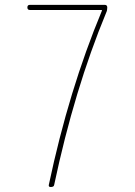

<svg xmlns="http://www.w3.org/2000/svg" viewBox="-20 -750 540 770"><path d="M99.6 -710Q89.8 -710 89.8 -720.2Q89.8 -730.5 99.6 -730.5H400.4Q410.2 -730.5 410.2 -719.7Q410.2 -708 406.2 -700.2Q278.3 -391.6 197.3 -8.8Q196.3 0 183.6 0Q173.8 0 175.8 -8.8Q255.9 -388.7 388.7 -707V-709Q388.7 -710 387.7 -710Z"/></svg>

Font: Rounded-X Mgen+ 2m thin
Style: Regular
Weight: 100
Designer: [Source Han Sans]
Ryoko NISHIZUKA  (kana & ideographs); Paul D. Hunt (Latin, Greek & Cyrillic); Wenlong ZHANG  (bopomofo
Version: Version 1.059.20150602